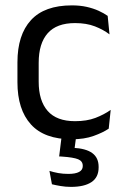

<svg xmlns="http://www.w3.org/2000/svg" viewBox="-20 -520 474 732"><path d="M254 11Q149 11 97.8 -45.8Q46.5 -102.5 46.5 -206.5V-282.5Q46.5 -387 98 -443.2Q149.5 -499.5 254 -499.5Q285 -499.5 310.5 -493.8Q336 -488 356.2 -478.8Q376.5 -469.5 390.5 -459.5L397.5 -389Q374 -407 341.8 -419.5Q309.5 -432 266 -432Q196 -432 161.8 -393.2Q127.5 -354.5 127.5 -280.5V-208.5Q127.5 -136 161.8 -97Q196 -58 266 -58Q311 -58 343.8 -70.5Q376.5 -83 402 -101L394.5 -29.5Q372.5 -14.5 337 -1.8Q301.5 11 254 11ZM271.5 -8.5 261.5 67.5 227 43.5Q234 43.5 242.2 43.2Q250.5 43 258.5 43.5Q308 46 332 63.8Q356 81.5 356 116V118.5Q356 156 328.8 174.2Q301.5 192.5 250.5 192.5Q230 192.5 211 189.2Q192 186 178 182.5L168.5 131.5Q184 136.5 202.2 139.8Q220.5 143 240.5 143Q267.5 143 281.5 135.5Q295.5 128 295.5 113.5V112Q295.5 94.5 278 87.2Q260.5 80 217 77Q212.5 76.5 209.8 76.5Q207 76.5 205.5 76.5L216 -8.5Z"/></svg>

Font: Anek Gurmukhi
Style: Regular
Weight: 400
Designer: Sarang Kulkarni (Gurmukhi), Yesha Goshar (Latin)
Foundry: Ek Type
Version: Version 1.003